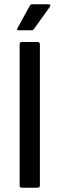

<svg xmlns="http://www.w3.org/2000/svg" viewBox="-20 -880 278 900"><path d="M82 0Q72 0 72 -11V-672Q72 -683 82 -683H156Q167 -683 167 -672V-11Q167 0 156 0ZM67 -738Q57 -738 62 -748L119 -852Q123 -860 130 -860H208Q214 -860 215.5 -856Q217 -852 213 -847L139 -744Q135 -738 128 -738Z"/></svg>

Font: Sofia Sans Medium
Style: Regular
Weight: 500
Designer: Botio Nikoltchev, Ani Petrova
Foundry: lettersoup
Version: Version 4.101; ttfautohint (v1.8.4.7-5d5b)